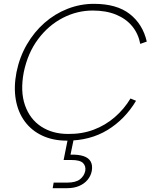

<svg xmlns="http://www.w3.org/2000/svg" viewBox="-20 -727 801 1002"><path d="M66 -350Q82 -429 120 -494.5Q158 -560 212 -607.5Q266 -655 332.5 -681Q399 -707 470 -707Q589 -707 657 -654Q725 -601 746 -510L712 -498Q702 -551 670 -590Q638 -629 586 -650.5Q534 -672 464 -672Q382 -672 307.5 -633.5Q233 -595 179 -523Q125 -451 104 -350Q85 -250 110.5 -177.5Q136 -105 195 -66.5Q254 -28 335 -28Q407 -27 468.5 -50Q530 -73 579 -115.5Q628 -158 661 -213L690 -201Q632 -104 541 -48.5Q450 7 328 7Q257 7 201 -19Q145 -45 109.5 -93Q74 -141 62.5 -206.5Q51 -272 66 -350ZM348 80Q390 79 416.5 88Q443 97 453.5 116.5Q464 136 459 165Q454 191 437 211.5Q420 232 393 243.5Q366 255 331 255H255L260 226H330Q375 226 397 209Q419 192 425 165Q429 140 413.5 124Q398 108 353 108H312L335 -7H366Z"/></svg>

Font: Albert Sans ExtraLight
Style: Italic
Weight: 250
Italic angle: -11.25°
Designer: Andreas Rasmussen
Foundry: a.Foundry
Version: Version 1.025